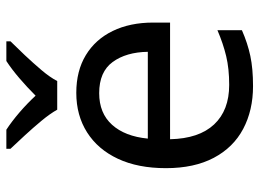

<svg xmlns="http://www.w3.org/2000/svg" viewBox="-126 -680 816 604"><g transform="rotate(-90 282.0 -378.0)"><path d="M292 -546Q361 -546 410.5 -516Q460 -486 486.5 -431.5Q513 -377 513 -304V-251H146Q148 -160 192.5 -112.5Q237 -65 317 -65Q368 -65 407.5 -74.5Q447 -84 489 -102V-25Q448 -7 408 1.5Q368 10 313 10Q237 10 178.5 -21Q120 -52 87.5 -113.5Q55 -175 55 -264Q55 -352 84.5 -415Q114 -478 167.5 -512Q221 -546 292 -546ZM291 -474Q228 -474 191.5 -433.5Q155 -393 148 -321H421Q420 -389 389 -431.5Q358 -474 291 -474ZM239 -606Q226 -629 204 -655.5Q182 -682 158 -708Q134 -734 116 -753V-766H176Q202 -749 230 -725Q258 -701 283 -674Q310 -701 338 -725Q366 -749 392 -766H454V-753Q435 -734 410.5 -708Q386 -682 363.5 -655.5Q341 -629 329 -606Z"/></g></svg>

Font: Noto Sans Limbu
Style: Regular
Weight: 400
Designer: Monotype Design Team
Foundry: Monotype Imaging Inc.
Version: Version 2.004; ttfautohint (v1.8.4.7-5d5b)